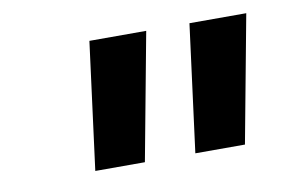

<svg xmlns="http://www.w3.org/2000/svg" viewBox="-45 -803 689 446"><g transform="rotate(-10 300.0 -580.0)"><path d="M148 -430 187 -730H321L265 -430ZM384 -430 423 -730H557L501 -430Z"/></g></svg>

Font: JetBrains Mono NL
Style: Bold Italic
Weight: 700
Italic angle: -9°
Designer: Philipp Nurullin, Konstantin Bulenkov
Foundry: JetBrains
Version: Version 2.304; ttfautohint (v1.8.4.7-5d5b)